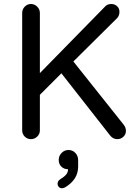

<svg xmlns="http://www.w3.org/2000/svg" viewBox="-20 -708 694 985"><path d="M93.8 -39.1V-641.6Q93.8 -660.2 106.9 -673.8Q120.1 -687.5 138.7 -687.5Q157.2 -687.5 170.9 -673.8Q184.6 -660.2 184.6 -641.6V-333L516.6 -671.9Q529.3 -687.5 550.8 -687.5Q568.4 -687.5 580.6 -676.3Q592.8 -665 592.8 -647.5Q592.8 -628.9 582 -616.2L356.4 -392.6L615.2 -67.4Q626 -53.7 626 -36.1Q626 -18.6 612.8 -6.3Q599.6 5.9 582 5.9Q560.5 5.9 545.9 -11.7L294.9 -332L184.6 -221.7V-39.1Q184.6 -20.5 170.9 -7.3Q157.2 5.9 138.7 5.9Q120.1 5.9 106.9 -7.3Q93.8 -20.5 93.8 -39.1ZM287.1 212.9Q309.6 199.2 319.3 187.5Q329.1 175.8 329.1 160.2Q308.6 160.2 294.9 147Q281.2 133.8 281.2 112.3Q281.2 91.8 295.9 76.7Q310.5 61.5 331.1 61.5Q352.5 61.5 366.7 76.7Q380.9 91.8 380.9 114.3V146.5Q380.9 212.9 314.5 252.9Q304.7 257.8 297.9 257.8Q288.1 257.8 281.7 251Q275.4 244.1 275.4 234.4Q275.4 221.7 287.1 212.9Z"/></svg>

Font: jf-openhuninn-2.0
Style: Regular
Weight: 400
Designer: [Kosugi Maru]
Designed by MOTOYA      

[Varela Round]
Joe Prince (Latin component); Avraham Cornfeld (Hebrew component)
Foundry: justfont CO.,LTD.
Version: 2.0